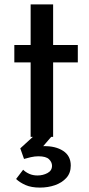

<svg xmlns="http://www.w3.org/2000/svg" viewBox="-20 -621 405 871"><path d="M119 -601H221V-417H333V-338H221V0H119V-338H45V-417H119ZM85 149Q96 160 112.5 167.5Q129 175 150 175Q175 175 195.5 164Q216 153 216 131Q216 115 202.5 101.5Q189 88 154 88Q138 88 120 92Q102 96 89 100L72 52L141 -11L219 -8L146 77L124 52Q135 47 149.5 45Q164 43 178 42Q232 41 266.5 63.5Q301 86 301 130Q301 164 281 186Q261 208 229.5 219Q198 230 161 230Q122 230 96 218.5Q70 207 53 191Z"/></svg>

Font: Reem Kufi Fun
Style: Regular
Weight: 400
Designer: Khaled Hosny
Version: Version 1.005